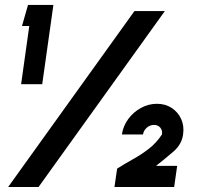

<svg xmlns="http://www.w3.org/2000/svg" viewBox="-20 -744 862 764"><path d="M64 -409 96.5 -640.5H67.5L91.5 -724.5H192.5L148 -409ZM12.5 0 515 -700H636L133.5 0ZM435.5 0 446 -73Q477.5 -93 510 -111Q542.5 -129 572.2 -152Q602 -175 624.5 -209Q627 -225 617.8 -236Q608.5 -247 593 -247Q577 -247 564.2 -236Q551.5 -225 549 -209H465Q470 -242.5 490.2 -270.2Q510.5 -298 540.8 -314.5Q571 -331 604.5 -331Q638 -331 663.2 -314.5Q688.5 -298 701 -270.2Q713.5 -242.5 708.5 -209Q703.5 -170 670.8 -141.5Q638 -113 601 -84H685L673 0Z"/></svg>

Font: Urbanist Black
Style: Italic
Weight: 900
Italic angle: -8°
Designer: Corey Hu
Foundry: Corey Hu
Version: Version 1.330; ttfautohint (v1.8.4.7-5d5b)